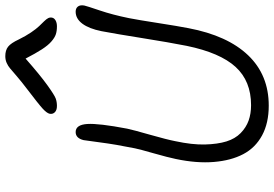

<svg xmlns="http://www.w3.org/2000/svg" viewBox="-174 -801 1029 721"><g transform="rotate(-90 340.5 -440.5)"><path d="M303.2 -741.2Q287.1 -741.2 279.3 -749.3Q271.5 -757.3 273.9 -769Q276.4 -779.3 292.7 -794.4Q309.1 -809.6 370.1 -856Q392.1 -872.6 413.8 -891.1Q435.5 -909.7 444.3 -917.2Q453.1 -924.8 464.6 -929.9Q476.1 -935.1 490.2 -935.1Q512.2 -935.1 525.6 -924.6Q539.1 -914.1 553.2 -883.8Q565.4 -858.9 579.1 -838.6Q592.8 -818.4 602.8 -808.1Q612.8 -797.9 621.1 -789.3Q629.4 -780.8 632.8 -774.2Q636.2 -767.6 634.8 -759.8Q633.3 -751.5 624.3 -746.3Q615.2 -741.2 602.1 -741.2Q584.5 -741.2 572 -745.4Q559.6 -749.5 545.2 -762Q530.8 -774.4 515.6 -797.9Q500.5 -821.3 481 -858.9Q419.4 -804.7 381.3 -777.3Q343.3 -750 330.6 -745.6Q317.9 -741.2 303.2 -741.2ZM304.2 54.2Q238.8 54.2 192.4 29.1Q146 3.9 122.1 -41.7Q98.1 -87.4 92.8 -151.9Q87.4 -216.3 104 -294.9Q109.9 -323.7 125.2 -377.4Q140.6 -431.2 144 -448.2Q159.2 -523.9 166 -577.4Q172.9 -630.9 174.8 -641.1Q182.1 -670.9 205.1 -670.9Q232.4 -670.9 235.4 -627.7Q238.3 -584.5 217.8 -477.1Q212.9 -454.1 194.8 -390.9Q176.8 -327.6 170.9 -296.9Q157.2 -233.4 158.4 -185.5Q159.7 -137.7 169.9 -104.7Q180.2 -71.8 201.2 -51.3Q222.2 -30.8 248 -21.5Q273.9 -12.2 306.2 -12.2Q396.5 -12.2 449.7 -70.3Q502.9 -128.4 528.8 -253.9Q542 -320.8 557.6 -418.9Q573.2 -517.1 584 -574.2Q593.3 -620.6 612.1 -645.8Q630.9 -670.9 657.2 -670.9Q669.9 -670.9 676.5 -662.4Q683.1 -653.8 680.2 -638.2Q678.2 -628.9 661.9 -580.8Q645.5 -532.7 632.8 -470.2Q626 -435.5 614.5 -361.3Q603 -287.1 595.2 -247.1Q567.4 -100.6 493.4 -23.2Q419.4 54.2 304.2 54.2Z"/></g></svg>

Font: Shantell Sans Bouncy
Style: Italic
Weight: 300
Italic angle: -11.31°
Designer: Stephen Nixon, Anya Danilova, Shantell Martin
Foundry: Arrow Type
Version: Version 1.006;[9816181b4]